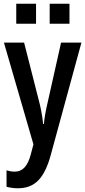

<svg xmlns="http://www.w3.org/2000/svg" viewBox="-20 -768 457 1028"><path d="M67 -641H173V-748H67ZM246 -641H352V-748H246ZM76 240C167 240 218 186 252 61L416 -540H307L233 -210C225 -178 217 -130 215 -104H211C206 -152 198 -192 189 -226L109 -540H1L159 5L145 58C129 120 102 151 59 151C43 151 28 148 15 144V232C34 237 54 240 76 240Z"/></svg>

Font: Kathrein 67 Medium Condensed
Style: Regular
Weight: 500
Width: 3
Designer: Lazydogs Typefoundry, based on Open Sans by Ascender Corporation
Foundry: Lazydogs Typefoundry
Version: Version 1.003;PS 001.003;hotconv 1.0.88;makeotf.lib2.5.64775